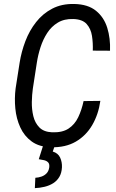

<svg xmlns="http://www.w3.org/2000/svg" viewBox="-20 -741 590 979"><path d="M406.2 -225.6 491.7 -226.6Q481.9 -157.7 450.4 -103.5Q418.9 -49.3 366.5 -18.8Q314 11.7 240.2 9.8Q180.2 8.3 141.8 -19.5Q103.5 -47.4 83.3 -91.8Q63 -136.2 58.1 -188.2Q53.2 -240.2 59.6 -290L80.1 -421.4Q88.9 -477.1 109.4 -531Q129.9 -585 164.1 -628.4Q198.2 -671.9 246.6 -697Q294.9 -722.2 358.9 -720.7Q428.7 -719.2 469.5 -686Q510.3 -652.8 526.9 -599.1Q543.5 -545.4 541 -482.4L453.1 -482.9Q454.6 -521.5 449 -557.9Q443.4 -594.2 421.9 -618.4Q400.4 -642.6 353.5 -644Q307.6 -645.5 274.9 -625.7Q242.2 -606 220.7 -572.8Q199.2 -539.6 186.5 -500Q173.8 -460.4 168 -422.4L147.5 -289.6Q143.1 -258.8 142.3 -221.2Q141.6 -183.6 149.9 -148.9Q158.2 -114.3 180.7 -91.3Q203.1 -68.4 245.1 -66.4Q297.9 -64.5 329.6 -85.4Q361.3 -106.4 378.9 -143.3Q396.5 -180.2 406.2 -225.6ZM198.7 4.9H258.3L249 31.7Q276.4 40 286.6 62.5Q296.9 85 295.9 111.8Q294.4 141.1 282.5 161.1Q270.5 181.2 251 193.4Q231.4 205.6 207.3 211.4Q183.1 217.3 157.7 218.3L160.2 165.5Q176.8 164.6 191.9 159.2Q207 153.8 217.5 142.8Q228 131.8 231 113.3Q233.4 95.7 225.8 87.4Q218.3 79.1 205.1 75.9Q191.9 72.8 177.7 70.8Z"/></svg>

Font: Roboto Condensed
Style: Italic
Weight: 400
Italic angle: -12°
Designer: Christian Robertson
Foundry: Google
Version: Version 3.0